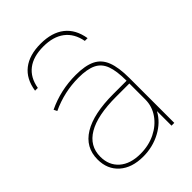

<svg xmlns="http://www.w3.org/2000/svg" viewBox="-227 -871 982 982"><g transform="rotate(-45 264.5 -380.0)"><path d="M253 -770Q334 -770 382.5 -732Q431 -694 443 -620H423Q411 -684 367.5 -717Q324 -750 253 -750Q180 -750 137 -717Q94 -684 83 -620H63Q74 -694 122.5 -732Q171 -770 253 -770ZM216 10Q135 10 87.5 -32Q40 -74 40 -145Q40 -233 115.5 -279Q191 -325 334 -325H430Q430 -396 415 -436Q400 -476 364.5 -493Q329 -510 267 -510Q215 -510 166 -499Q117 -488 70 -466L61 -484Q109 -507 160.5 -518.5Q212 -530 267 -530Q335 -530 375 -510.5Q415 -491 432.5 -446Q450 -401 450 -325V0H430V-104H429Q401 -52 343 -21Q285 10 216 10ZM216 -10Q276 -10 324.5 -34Q373 -58 401.5 -99Q430 -140 430 -190V-305H334Q199 -305 129.5 -264Q60 -223 60 -145Q60 -83 101.5 -46.5Q143 -10 216 -10Z"/></g></svg>

Font: M PLUS 1 Thin
Style: Regular
Weight: 100
Designer: Coji Morishita
Foundry: UNDERFOREST DESIGN
Version: Version 1.001